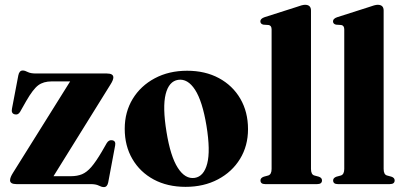

<svg xmlns="http://www.w3.org/2000/svg" viewBox="-20 -769 1688 802"><path d="M440.5 -414.5 203.5 -33H276Q302.5 -33 322.5 -41.2Q342.5 -49.5 361.5 -71.5Q380.5 -93.5 405 -135L426 -171.5Q435 -186 449.5 -183Q464.5 -180 461 -161.5L432 -7Q428 12.5 414 12.5Q404.5 12.5 392.5 6.2Q380.5 0 357.5 0H48.5Q22 0 22 -16Q22 -28 34.5 -47.5L273 -429H196Q161.5 -429 139.8 -412.8Q118 -396.5 89.5 -347L64 -302Q55.5 -287.5 41 -291.5Q26 -295.5 30 -315L56.5 -454Q60.5 -474.5 75 -474.5Q84 -474.5 95.8 -468.2Q107.5 -462 130.5 -462H426.5Q453.5 -462 453.5 -445.5Q453.5 -434.5 440.5 -414.5Z M761.5 -473.5Q837 -473.5 894.2 -442.8Q951.5 -412 983.8 -356.8Q1016 -301.5 1016 -229.5Q1016 -160 982.8 -105.5Q949.5 -51 890.5 -19.8Q831.5 11.5 755 11.5Q679.5 11.5 622.2 -19.2Q565 -50 533 -104.8Q501 -159.5 501 -231Q501 -301 534.2 -355.8Q567.5 -410.5 626.5 -442Q685.5 -473.5 761.5 -473.5ZM793.5 -26Q831.5 -32 845.5 -85.5Q859.5 -139 842.5 -243.5Q825.5 -346.5 794.8 -394Q764 -441.5 724 -435.5Q685.5 -429.5 672 -375.8Q658.5 -322 675.5 -218Q692 -115.5 722.8 -67.8Q753.5 -20 793.5 -26Z M1279 -725V-63.5Q1279 -40 1293 -36L1311.5 -31Q1325 -26.5 1325 -15.5Q1325 0 1305 0H1087.5Q1068 0 1068 -15.5Q1068 -26 1082 -31L1100.5 -36Q1114.5 -40.5 1114.5 -63.5V-646Q1114.5 -662.5 1102 -664.5L1080 -666Q1067.5 -669 1067.5 -680Q1067.5 -691 1084.5 -697L1216 -739Q1243 -749 1254 -749Q1279 -749 1279 -725Z M1582.5 -725V-63.5Q1582.5 -40 1596.5 -36L1615 -31Q1628.5 -26.5 1628.5 -15.5Q1628.5 0 1608.5 0H1391Q1371.5 0 1371.5 -15.5Q1371.5 -26 1385.5 -31L1404 -36Q1418 -40.5 1418 -63.5V-646Q1418 -662.5 1405.5 -664.5L1383.5 -666Q1371 -669 1371 -680Q1371 -691 1388 -697L1519.5 -739Q1546.5 -749 1557.5 -749Q1582.5 -749 1582.5 -725Z"/></svg>

Font: Fraunces 72pt
Style: Bold
Weight: 700
Version: Version 1.000;[b76b70a41]